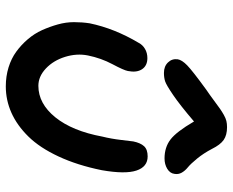

<svg xmlns="http://www.w3.org/2000/svg" viewBox="-88 -698 776 639"><g transform="rotate(90 299.5 -378.0)"><path d="M222.2 -536.1Q200.2 -536.1 187.3 -549.6Q174.3 -563 176.8 -582Q179.2 -596.2 197 -613.5Q214.8 -630.9 277.8 -676.8Q294.4 -688 313.7 -702.4Q333 -716.8 341.8 -722.9Q350.6 -729 361.8 -735.4Q373 -741.7 382.1 -743.9Q391.1 -746.1 402.8 -746.1Q429.2 -746.1 445.3 -734.9Q461.4 -723.6 475.1 -695.8Q489.7 -668 507.3 -646.5Q524.9 -625 536.4 -615.7Q547.9 -606.4 554.2 -595.2Q560.5 -584 558.1 -570.8Q556.2 -556.2 541.3 -547.1Q526.4 -538.1 506.8 -538.1Q469.7 -538.1 443.8 -557.9Q418 -577.6 383.8 -636.2Q329.6 -589.8 295.9 -566.9Q262.2 -543.9 250 -540Q237.8 -536.1 222.2 -536.1ZM267.1 -9.8Q233.4 -9.8 203.6 -19Q173.8 -28.3 151.4 -44.7Q128.9 -61 110.1 -83Q91.3 -105 79.8 -130.4Q68.4 -155.8 60.8 -182.9Q53.2 -210 53.2 -236.8Q53.2 -263.7 57.1 -289.1Q74.2 -371.6 122.1 -452.1Q128.9 -465.3 142.3 -473.1Q155.8 -481 172.9 -481Q198.2 -481 210 -463.1Q221.7 -445.3 215.8 -416Q213.4 -402.8 193.1 -364.7Q172.9 -326.7 164.1 -283.2Q156.7 -246.1 168.7 -207.3Q180.7 -168.5 207.3 -143.3Q233.9 -118.2 265.1 -118.2Q324.2 -118.2 369.9 -174.6Q415.5 -231 434.1 -331.1Q441.4 -360.4 445.3 -393.8Q449.2 -427.2 450.2 -434.1Q455.1 -458 466.1 -470Q477.1 -481.9 500 -481.9Q534.7 -481.9 547.1 -444.6Q559.6 -407.2 545.9 -329.1Q529.3 -247.6 500.2 -185.3Q471.2 -123 434.1 -85.2Q397 -47.4 355 -28.6Q313 -9.8 267.1 -9.8Z"/></g></svg>

Font: Shantell Sans Irregular
Style: Italic
Weight: 500
Italic angle: -11.31°
Designer: Stephen Nixon, Anya Danilova, Shantell Martin
Foundry: Arrow Type
Version: Version 1.006;[9816181b4]